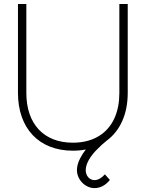

<svg xmlns="http://www.w3.org/2000/svg" viewBox="-20 -740 730 962"><path d="M345 15C368 15 389.5 13 410 9C399 23 390 37 382.5 51.5C371 73 365.5 93 365.5 112.5C365.5 160 407 202.5 453.5 202.5C481.5 202.5 509 189 530.5 161.5L505.5 133.5C490 151.5 471 162.5 453.5 162.5C429.5 162.5 409.5 142 409.5 112.5C409.5 81 432 42 467.5 7.5C483 -8.5 499 -23 515.5 -36C582 -85.5 620 -168 620 -275V-720H578V-274C578 -182.5 547.5 -112 492.5 -70L490.5 -68.5C452.5 -40 403.5 -25 345 -25C199.5 -25 112 -119 112 -274V-720H70V-275C70 -96.5 175.5 15 345 15Z"/></svg>

Font: Vela Sans ExtLt
Style: Regular
Weight: 200
Designer: Principal design: Mikhail Sharanda - project Manrope.
Design modification: Ravid Balaliev
Foundry: Mikhail Sharanda
Version: Version 1.001